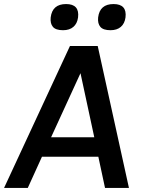

<svg xmlns="http://www.w3.org/2000/svg" viewBox="-20 -927 695 947"><path d="M230 -841Q238 -907 306 -907Q373 -907 365 -841Q361 -811 342 -794.5Q323 -778 291 -778Q255 -778 241 -794.5Q227 -811 230 -841ZM464 -841Q472 -907 540 -907Q607 -907 599 -841Q595 -811 576 -794.5Q557 -778 525 -778Q489 -778 475 -794.5Q461 -811 464 -841ZM0 0 325 -700H462L616 0H498L465 -154H187L117 0ZM232 -250H445L377 -566Z"/></svg>

Font: Haskoy SemiBold
Style: Italic
Weight: 600
Designer: Ertekin Erdin
Foundry: Ertekin Erdin
Version: Version 2.000; ttfautohint (v1.8.4.7-5d5b)